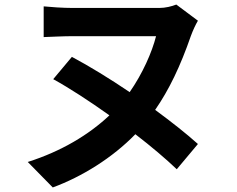

<svg xmlns="http://www.w3.org/2000/svg" viewBox="-20 -758 1040 844"><path d="M755 -738C735 -730 707 -723 680 -723H301C256 -723 201 -727 172 -730V-595C201 -596 260 -599 301 -599H666C648 -528 607 -435 550 -353C463 -412 373 -467 296 -508L214 -410C285 -371 374 -313 461 -251C371 -166 250 -93 102 -46L212 66C340 19 474 -64 575 -168C645 -114 709 -60 757 -14L850 -125C800 -170 734 -222 662 -275C723 -363 773 -467 819 -600C829 -627 840 -650 850 -667Z"/></svg>

Font: Noto Sans KR Bold
Style: Regular
Weight: 700
Designer: Ryoko NISHIZUKA  (kana & ideographs); Paul D. Hunt (Latin, Greek & Cyrillic); Wenlong ZHANG  (bopomofo); Sandoll Communi
Foundry: Adobe Systems Incorporated
Version: Version 1.004;PS 1.004;hotconv 1.0.82;makeotf.lib2.5.63406